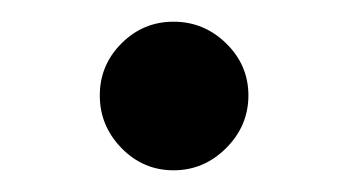

<svg xmlns="http://www.w3.org/2000/svg" viewBox="-20 -143 331 177"><path d="M140 14Q112 14 92 -6.5Q72 -27 72 -55Q72 -83 92 -103Q112 -123 140 -123Q168 -123 188.5 -103Q209 -83 209 -55Q209 -27 188.5 -6.5Q168 14 140 14Z"/></svg>

Font: Borel
Style: Regular
Weight: 400
Designer: Rosalie Wagner
Foundry: ANRT
Version: Version 1.007; ttfautohint (v1.8.4.7-5d5b)